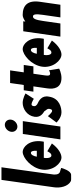

<svg xmlns="http://www.w3.org/2000/svg" viewBox="816 -1682 1015 2688"><g transform="rotate(-90 1324.0 -337.5)"><path d="M150 -825 46.6 -90C33.7 -4.6 56.6 108.4 133.9 147C144.5 152.3 188.5 150 220.5 150C278.4 149.7 313.4 26 313.4 26C318.9 7 324.7 13 269.6 -4C213.6 -13.7 225.9 -99 225.9 -99L326.5 -825Z M684.3 -232C686.2 -238 687.7 -249 688.8 -256C714.7 -436 609 -528 542.6 -528C458.5 -528 315.6 -406 294 -256C272.6 -107 380.2 15 464.3 15C512.4 15 588 -22 660 -119L551.1 -183C526.3 -137 514.2 -126 490.1 -126C471.1 -126 447.2 -153 458.6 -232ZM474.8 -330C482.8 -377 502.4 -413 528.1 -413C550 -413 561.5 -384 557.1 -330Z M717 0H897L972.8 -526H792.8ZM823.4 -690C816.5 -642 849.8 -602 895.8 -602C941.8 -602 986.5 -642 993.4 -690C1000.3 -738 967.1 -778 921.1 -778C875.1 -778 830.3 -738 823.4 -690Z M1228.5 -528C1145.3 -528 1048.9 -468 1033.7 -363C1022.6 -286 1069.5 -250 1112.6 -223C1126.1 -193 1149.3 -190 1144 -153C1139.1 -119 1126 -116 1115.5 -116C1091.4 -116 1042.6 -175 1042.6 -175L953.2 -54C953.2 -54 1017.3 15 1096.2 15C1156.5 15 1293.5 -9 1315.3 -160C1337.1 -265 1254.6 -303 1209.6 -324C1193.1 -338 1179 -346 1182.9 -373C1186.4 -397 1194.1 -404 1210.6 -404C1233.4 -404 1285.5 -372 1285.5 -372L1360.3 -488C1360.3 -488 1293 -528 1228.5 -528Z M1478.7 -513H1404.7L1385.3 -378H1459.3L1430.9 -181C1417.8 -90 1436.7 15 1577.7 15C1646 15 1707.6 -17 1707.6 -17L1684.2 -160C1684.2 -160 1660.9 -144 1637.9 -144C1609.9 -144 1605.9 -167 1612.8 -215L1636.3 -378H1739.7L1759.1 -513H1655.7L1683.3 -704H1506.3Z M2125.3 -232C2127.2 -238 2128.7 -249 2129.8 -256C2155.7 -436 2050 -528 1983.6 -528C1899.5 -528 1756.6 -406 1735 -256C1713.6 -107 1821.2 15 1905.3 15C1953.4 15 2029 -22 2101 -119L1992.1 -183C1967.3 -137 1955.2 -126 1931.1 -126C1912.1 -126 1888.2 -153 1899.6 -232ZM1915.8 -330C1923.8 -377 1943.4 -413 1969.1 -413C1991 -413 2002.5 -384 1998.1 -330Z M2339.9 0 2375.1 -244C2389.6 -345 2406.6 -384 2437.8 -384C2469.1 -384 2474.8 -345 2460.3 -244L2425.1 0H2602.1L2643.5 -287C2668.3 -459 2592.2 -528 2458.6 -528C2431.3 -528 2403.5 -514 2366.6 -491L2370.8 -520H2230.8L2155.9 0Z"/></g></svg>

Font: Blink
Style: Obl
Weight: 400
Designer: Mew Too
Foundry: Cannot Into Space Fonts
Version: Version 001.000